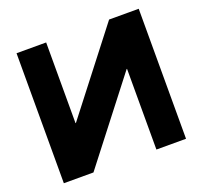

<svg xmlns="http://www.w3.org/2000/svg" viewBox="-139 -985 1207 1145"><g transform="rotate(-20 465.0 -412.5)"><path d="M664.7 -512H662.2L265.3 0H77.3V-825H265.3V-313H267.8L664.7 -825H852.7V0H664.7Z"/></g></svg>

Font: Hussar
Style: BdSuprExt
Weight: 700
Foundry: Cannot Into Space Fonts
Version: Version 2.00